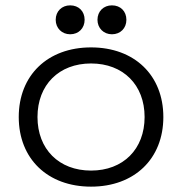

<svg xmlns="http://www.w3.org/2000/svg" viewBox="-20 -687 680 717"><path d="M320 -510C158 -510 50 -406 50 -250C50 -94 158 10 320 10C482 10 590 -94 590 -250C590 -406 482 -510 320 -510ZM320 -50C200 -50 120 -130 120 -250C120 -370 200 -450 320 -450C440 -450 520 -370 520 -250C520 -130 440 -50 320 -50ZM242 -667C211 -667 188 -645 188 -613C188 -582 211 -559 242 -559C274 -559 296 -582 296 -613C296 -645 274 -667 242 -667ZM398 -667C367 -667 344 -645 344 -613C344 -582 367 -559 398 -559C430 -559 452 -582 452 -613C452 -645 430 -667 398 -667Z"/></svg>

Font: Gully Light
Style: Regular
Weight: 300
Designer: jaikishan Patel
Foundry: MagicType
Version: Version 1.000;Glyphs 3.2 (3242)